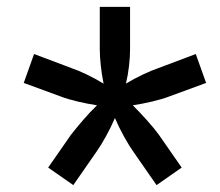

<svg xmlns="http://www.w3.org/2000/svg" viewBox="-20 -640 640 558"><path d="M193 -102 120 -153 186 -248Q200 -266 221 -290.5Q242 -315 262 -334Q235 -338 205.5 -345Q176 -352 158 -359L49 -399L79 -483L188 -442Q206 -436 232 -423.5Q258 -411 281 -397Q276 -422 273 -448.5Q270 -475 270 -496V-620H358V-496Q358 -475 355 -448.5Q352 -422 346 -397Q369 -411 395.5 -423.5Q422 -436 440 -442L549 -483L579 -399L470 -359Q452 -352 422.5 -345Q393 -338 366 -334Q386 -314 407.5 -290Q429 -266 442 -248L508 -153L435 -102L369 -197Q356 -215 340.5 -243Q325 -271 314 -297Q303 -271 287.5 -243Q272 -215 259 -197Z"/></svg>

Font: JetBrains Mono NL Medium
Style: Italic
Weight: 500
Italic angle: -9°
Monospace: yes
Designer: Philipp Nurullin, Konstantin Bulenkov
Foundry: JetBrains
Version: Version 2.305; ttfautohint (v1.8.4.7-5d5b)